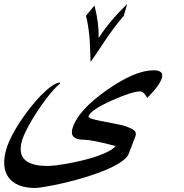

<svg xmlns="http://www.w3.org/2000/svg" viewBox="-132 -720 902 941"><path d="M474.6 -642.1Q465.8 -632.8 456.1 -620.6Q446.3 -608.4 436 -595.2Q425.8 -582 415.8 -568.1Q405.8 -554.2 396.5 -541Q387.7 -528.3 376.7 -511.7Q365.7 -495.1 354.2 -478Q342.8 -460.9 331.8 -444.8Q320.8 -428.7 312 -416.5Q310.1 -483.9 308.3 -512.5Q306.6 -541 306.2 -541Q303.2 -570.8 299.1 -596.4Q294.9 -622.1 289.1 -642.6L331.1 -692.9Q353 -608.9 351.6 -533.7Q403.3 -615.2 491.2 -700.2ZM661.1 -336.9Q650.4 -301.3 589.8 -240.2Q572.8 -272 554.2 -272Q516.1 -272 415 -227.1Q311.5 -180.7 301.8 -149.9Q299.8 -144.5 314.9 -138.9Q330.1 -133.3 360.8 -127.4Q411.6 -117.7 441.9 -111.6Q472.2 -105.5 480 -102.5H479Q512.7 -91.8 525.1 -81.3Q537.6 -70.8 532.2 -53.2L500 30.3Q494.6 47.4 474.4 63.7Q454.1 80.1 424.3 95.5Q394.5 110.8 357.4 124.5Q320.3 138.2 281.5 149.9Q242.7 161.6 204.1 171.1Q165.5 180.7 132.8 187.3Q100.1 193.8 75.4 197.5Q50.8 201.2 39.6 201.2Q-5.9 201.2 -38.8 188Q-71.8 174.8 -90.1 149.7Q-108.4 124.5 -111.1 87.9Q-113.8 51.3 -99.1 4.9Q-90.3 -23.4 -72.3 -57.9Q-54.2 -92.3 -30.8 -127.4Q-7.3 -162.6 19.3 -196Q45.9 -229.5 71.8 -255.6Q97.7 -281.7 121.1 -298.1Q144.5 -314.5 161.1 -315.4L163.1 -311Q148.9 -300.3 131.1 -280.5Q113.3 -260.7 94.5 -236.1Q75.7 -211.4 57.4 -184.1Q39.1 -156.7 23.2 -129.9Q7.3 -103 -4.6 -78.6Q-16.6 -54.2 -22.5 -36.6Q-31.2 -8.3 -30.5 15.6Q-29.8 39.6 -15.9 56.9Q-2 74.2 26.6 83.7Q55.2 93.3 102.1 93.3Q116.7 93.3 143.6 90.1Q170.4 86.9 203.4 80.8Q236.3 74.7 272 66.2Q307.6 57.6 339.6 46.9Q371.6 36.1 397 23.2Q422.4 10.3 434.6 -4.4Q375.5 -20 336.7 -27.6Q297.9 -35.2 279.8 -35.2Q205.1 -35.2 224.1 -93.8Q252 -180.7 392.6 -279.3Q530.8 -375.5 620.1 -375.5Q673.3 -375.5 661.1 -336.9Z"/></svg>

Font: XB Khoramshahr
Style: Italic
Weight: 400
Italic angle: -12°
Designer: Behnam
Foundry: Irmug
Version: Version 8.005 2009